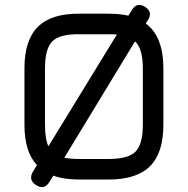

<svg xmlns="http://www.w3.org/2000/svg" viewBox="-20 -734 768 785"><path d="M114 -31 131 -59Q80 -113 80 -224V-455Q80 -570 135 -624.5Q190 -679 304 -678H424Q467 -678 505 -670L519 -693Q540 -727 573 -706Q606 -685 585 -652L576 -638Q648 -585 648 -454V-224Q648 -109 593.5 -54.5Q539 0 424 0H304Q240 0 198 -16L182 10Q161 44 128 23Q95 2 114 -31ZM164 -224Q164 -165 178 -136L458 -593Q447 -594 424 -594H304Q224 -595 194 -565Q164 -535 164 -455ZM304 -84H424Q504 -84 534 -114Q564 -144 564 -224V-454Q564 -536 532 -565L243 -89Q271 -84 304 -84Z"/></svg>

Font: Jura
Style: Bold
Weight: 700
Designer: Daniel Johnson, Alexei Vanyashin
Foundry: Daniel Johnson
Version: Version 5.103